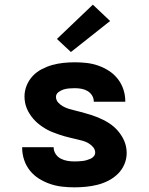

<svg xmlns="http://www.w3.org/2000/svg" viewBox="-20 -795 640 823"><path d="M299 8Q272 8 246 5Q220 2 195 -6.5Q170 -15 147.5 -29Q125 -43 108.5 -63.5Q92 -84 83.5 -109.5Q75 -135 75 -161Q75 -162 75 -162.5Q75 -163 75 -164H210Q210 -164 210 -163.5Q210 -163 210 -163Q210 -148 218.5 -135Q227 -122 240.5 -115Q254 -108 269 -105.5Q284 -103 299 -103Q308 -103 316.5 -103.5Q325 -104 334 -105Q343 -106 351.5 -108.5Q360 -111 368 -114.5Q376 -118 382 -125Q388 -132 388 -141Q388 -154 379 -164.5Q370 -175 358.5 -181.5Q347 -188 334.5 -191.5Q322 -195 309 -198Q296 -201 283.5 -204Q271 -207 258 -210.5Q245 -214 232.5 -218.5Q220 -223 208 -227.5Q196 -232 184.5 -238Q173 -244 162 -251.5Q151 -259 141 -267.5Q131 -276 122.5 -286Q114 -296 107 -307Q100 -318 95 -330Q90 -342 87.5 -355Q85 -368 85 -381Q85 -406 94.5 -429Q104 -452 120.5 -469.5Q137 -487 159 -498.5Q181 -510 204.5 -516.5Q228 -523 252.5 -525.5Q277 -528 301 -528Q327 -528 352.5 -525Q378 -522 402 -513.5Q426 -505 447.5 -491Q469 -477 485 -456.5Q501 -436 509 -411.5Q517 -387 517 -362Q517 -361 517 -360.5Q517 -360 517 -359H382Q382 -359 382 -359.5Q382 -360 382 -360Q382 -374 374.5 -386Q367 -398 355 -405Q343 -412 329 -414.5Q315 -417 301 -417Q289 -417 276.5 -416Q264 -415 252.5 -411.5Q241 -408 230.5 -400Q220 -392 220 -380Q220 -366 229 -356Q238 -346 249.5 -339.5Q261 -333 273.5 -329Q286 -325 299 -322Q312 -319 324.5 -315.5Q337 -312 349.5 -308.5Q362 -305 374.5 -301Q387 -297 399 -292Q411 -287 423 -281Q435 -275 446 -268Q457 -261 467 -252.5Q477 -244 485.5 -234Q494 -224 501 -213Q508 -202 513 -190Q518 -178 520.5 -165Q523 -152 523 -139Q523 -114 513 -90.5Q503 -67 485 -49.5Q467 -32 444.5 -20.5Q422 -9 398 -3Q374 3 349 5.5Q324 8 299 8ZM284 -572 224 -628 378 -775 452 -705Z"/></svg>

Font: Iosevka SS04 Heavy Extended
Style: Regular
Weight: 900
Width: 7
Monospace: yes
Designer: Belleve Invis
Foundry: Belleve Invis
Version: Version 19.0.0; ttfautohint (v1.8.4)